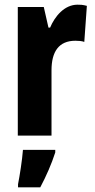

<svg xmlns="http://www.w3.org/2000/svg" viewBox="-20 -579 404 820"><path d="M311 -559C255 -559 214 -509 194 -461H187L167 -549H56V0H200V-279C200 -358 231 -405 302 -405C314 -405 330 -404 340 -400L351 -554C333 -559 322 -559 311 -559ZM216 72V61H78C75 103 64 173 57 208V221H152C177 174 200 122 216 72Z"/></svg>

Font: Noto Sans Kannada ExtraCondensed ExtraBold
Style: Regular
Weight: 800
Width: 2
Designer: Jelle Bosma - Monotype Design Team
Foundry: Monotype Imaging Inc.
Version: Version 2.005